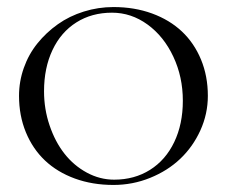

<svg xmlns="http://www.w3.org/2000/svg" viewBox="-20 -518 644 545"><path d="M302 7Q242.5 7 192.5 -11.2Q142.5 -29.5 107.6 -62.5Q72.8 -95.5 53.4 -142.6Q34 -189.8 34 -246Q34 -286.8 47.6 -325.2Q61.2 -363.8 86.2 -394.8Q111.2 -425.8 144.1 -449.1Q177 -472.5 217.9 -485.2Q258.8 -498 302 -498Q361.5 -498 411.5 -479.8Q461.5 -461.5 496.4 -428.6Q531.2 -395.8 550.6 -348.9Q570 -302 570 -246Q570 -194.8 548.8 -148Q527.5 -101.2 491.6 -67.2Q455.8 -33.2 406.1 -13.1Q356.5 7 302 7ZM304 -8Q361.5 -8 405.9 -35.9Q450.2 -63.8 474.6 -114.8Q499 -165.8 499 -232Q499 -299.8 472 -357.2Q445 -414.8 398.8 -448.4Q352.5 -482 298 -482Q240.5 -482 196.8 -454.4Q153 -426.8 129 -376Q105 -325.2 105 -259Q105 -208.2 120.8 -161.9Q136.5 -115.5 163 -81.8Q189.5 -48 226.5 -28Q263.5 -8 304 -8Z"/></svg>

Font: FogtwoNo5
Style: Regular
Weight: 400
Designer: gluk (gluksza@wp.pl)
Foundry: gluk (gluksza@wp.pl)
Version: Version 0.87